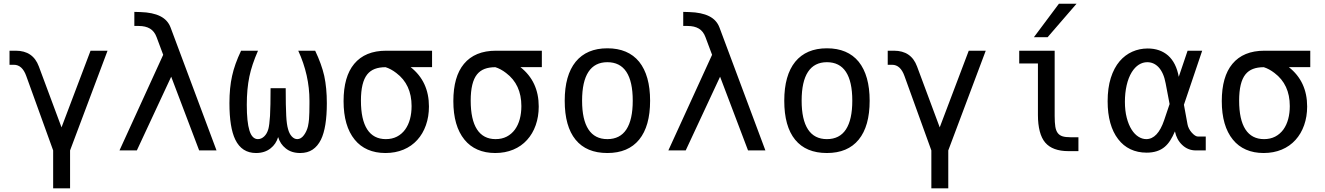

<svg xmlns="http://www.w3.org/2000/svg" viewBox="-20 -825 7265 1053"><path d="M364.3 208V0L569.8 -546.9H476.6L317.4 -126.5L192.9 -460.9Q161.1 -546.9 66.4 -546.9H32.2V-469.7H56.2Q102.1 -469.7 124 -408.2L271.5 0V208Z M730.5 0 918.9 -404.3 1072.3 0H1167.5L915.5 -674.3Q899.9 -715.8 858.6 -736.3Q817.4 -756.8 751 -758.8L716.8 -759.8V-682.6H740.7Q778.3 -682.6 802.7 -668Q827.1 -653.3 838.9 -621.1L875 -524.4L635.3 0Z M1464.4 -11.7Q1493.7 -34.7 1505.4 -73.2Q1517.1 -34.7 1546.4 -11.7Q1577.6 14.2 1626.5 14.2Q1666.5 14.2 1694.3 -4.4Q1722.2 -22.9 1740.2 -59.1Q1772.5 -125 1772.5 -259.3Q1772.5 -342.8 1758.3 -408.7Q1743.7 -473.1 1708.5 -546.9H1615.7Q1677.2 -413.1 1677.2 -272.5V-256.8Q1677.2 -203.1 1674.8 -171.4Q1673.3 -152.8 1668.9 -131.8Q1662.1 -104.5 1647 -84Q1630.9 -62 1610.4 -62Q1593.8 -62 1580.1 -76.9Q1566.4 -91.8 1559.6 -117.7Q1552.2 -143.1 1549.8 -189.9Q1546.9 -242.2 1546.9 -341.3H1463.9Q1463.9 -243.2 1460.9 -189.5Q1457.5 -138.2 1451.7 -117.2Q1444.3 -91.3 1428.7 -76.7Q1413.1 -62 1394.5 -62Q1362.8 -62 1348.1 -108.9Q1333.5 -155.8 1333.5 -250Q1333.5 -337.4 1347.7 -405.3Q1360.8 -468.8 1395 -546.9H1302.2Q1266.6 -472.2 1252.9 -408.7Q1238.3 -343.8 1238.3 -259.3Q1238.3 -125 1270.5 -59.1Q1306.2 14.2 1384.3 14.2Q1432.1 14.2 1464.4 -11.7Z M2268.6 -57.6Q2299.3 -91.3 2315.9 -138.4Q2332.5 -185.5 2332.5 -240.7Q2332.5 -377.9 2231.9 -457H2349.6V-546.9H2098.1Q1982.4 -546.9 1922.4 -474.6Q1864.3 -404.8 1864.3 -270.5Q1864.3 -133.8 1925.3 -59.1Q1954.6 -22.9 1997.1 -4.4Q2039.6 14.2 2093.8 14.2Q2148.4 14.2 2192.9 -4.4Q2237.3 -22.9 2268.6 -57.6ZM1959.5 -273.4Q1959.5 -374 1994.1 -417Q2010.7 -437.5 2035.6 -447Q2060.5 -456.5 2094.7 -456.5Q2124 -447.3 2153.3 -424.8Q2237.3 -361.8 2237.3 -243.2Q2237.3 -204.6 2228.5 -171.9Q2219.7 -139.2 2202.1 -114.7Q2183.6 -89.4 2157 -75.7Q2130.4 -62 2096.2 -62Q2028.8 -62 1994.1 -115.2Q1959.5 -168.5 1959.5 -273.4Z M2870.6 -57.6Q2901.4 -91.3 2918 -138.4Q2934.6 -185.5 2934.6 -240.7Q2934.6 -377.9 2834 -457H2951.7V-546.9H2700.2Q2584.5 -546.9 2524.4 -474.6Q2466.3 -404.8 2466.3 -270.5Q2466.3 -133.8 2527.3 -59.1Q2556.6 -22.9 2599.1 -4.4Q2641.6 14.2 2695.8 14.2Q2750.5 14.2 2794.9 -4.4Q2839.4 -22.9 2870.6 -57.6ZM2561.5 -273.4Q2561.5 -374 2596.2 -417Q2612.8 -437.5 2637.7 -447Q2662.6 -456.5 2696.8 -456.5Q2726.1 -447.3 2755.4 -424.8Q2839.4 -361.8 2839.4 -243.2Q2839.4 -204.6 2830.6 -171.9Q2821.8 -139.2 2804.2 -114.7Q2785.6 -89.4 2759 -75.7Q2732.4 -62 2698.2 -62Q2630.9 -62 2596.2 -115.2Q2561.5 -168.5 2561.5 -273.4Z M3545.4 -272.5Q3545.4 -411.1 3485.4 -486.3Q3424.8 -560.1 3311 -560.1Q3197.8 -560.1 3137.2 -486.3Q3077.1 -412.1 3077.1 -272.5Q3077.1 -131.8 3136.7 -58.8Q3196.3 14.2 3311 14.2Q3425.3 14.2 3485.4 -59.3Q3545.4 -132.8 3545.4 -272.5ZM3172.4 -272.9Q3172.4 -377.9 3207.3 -430.9Q3242.2 -483.9 3311 -483.9Q3380.4 -483.9 3415.3 -430.9Q3450.2 -377.9 3450.2 -272.9Q3450.2 -168.5 3415.3 -115.2Q3380.4 -62 3311 -62Q3242.2 -62 3207.3 -115.2Q3172.4 -168.5 3172.4 -272.9Z M3740.7 0 3929.2 -404.3 4082.5 0H4177.7L3925.8 -674.3Q3910.2 -715.8 3868.9 -736.3Q3827.6 -756.8 3761.2 -758.8L3727.1 -759.8V-682.6H3751Q3788.6 -682.6 3813 -668Q3837.4 -653.3 3849.1 -621.1L3885.3 -524.4L3645.5 0Z M4749.5 -272.5Q4749.5 -411.1 4689.5 -486.3Q4628.9 -560.1 4515.1 -560.1Q4401.9 -560.1 4341.3 -486.3Q4281.2 -412.1 4281.2 -272.5Q4281.2 -131.8 4340.8 -58.8Q4400.4 14.2 4515.1 14.2Q4629.4 14.2 4689.5 -59.3Q4749.5 -132.8 4749.5 -272.5ZM4376.5 -272.9Q4376.5 -377.9 4411.4 -430.9Q4446.3 -483.9 4515.1 -483.9Q4584.5 -483.9 4619.4 -430.9Q4654.3 -377.9 4654.3 -272.9Q4654.3 -168.5 4619.4 -115.2Q4584.5 -62 4515.1 -62Q4446.3 -62 4411.4 -115.2Q4376.5 -168.5 4376.5 -272.9Z M5180.7 208V0L5386.2 -546.9H5293L5133.8 -126.5L5009.3 -460.9Q4977.5 -546.9 4882.8 -546.9H4848.6V-469.7H4872.6Q4918.5 -469.7 4940.4 -408.2L5087.9 0V208Z M5725.6 -621.1 5884.3 -804.7H5787.6L5650.4 -621.1ZM5894.5 -72.3H5851.1Q5823.7 -72.3 5807.4 -77.4Q5791 -82.5 5781.2 -95.2Q5771.5 -107.9 5767.8 -130.1Q5764.2 -152.3 5764.2 -189V-546.9H5569.8V-477.1H5672.4V-194.3Q5672.4 -143.6 5682.4 -105Q5692.4 -66.4 5712.4 -43Q5752.4 3.9 5840.3 3.9H5894.5Z M6368.2 -20Q6385.3 -34.7 6398.4 -55.4Q6411.6 -76.2 6423.8 -104.5Q6433.1 -59.1 6462.9 -30.8Q6494.6 0 6539.1 0H6592.8V-76.2H6549.8Q6535.2 -76.2 6515.6 -98.1Q6506.8 -107.9 6500.7 -120.1Q6494.6 -132.3 6492.7 -143.6L6473.1 -250.5L6573.2 -546.9H6493.2L6444.8 -403.8Q6430.7 -481 6386.2 -520.5Q6341.8 -559.1 6274.4 -559.1Q6229.5 -559.1 6189.9 -541.5Q6150.4 -523.9 6120.6 -489.3Q6089.4 -452.6 6072 -397.5Q6054.7 -342.3 6054.7 -269.5Q6054.7 -203.1 6069.3 -150.9Q6084 -98.6 6112.3 -62Q6140.1 -25.4 6179.7 -6.6Q6219.2 12.2 6268.6 12.2Q6330.6 12.2 6368.2 -20ZM6186.5 -113.8Q6169.4 -140.6 6159.4 -179.4Q6149.4 -218.3 6149.4 -267.1Q6149.4 -314.9 6158.9 -356.9Q6168.5 -398.9 6187 -429.2Q6204.1 -456.5 6225.8 -470.2Q6247.6 -483.9 6272 -483.9Q6307.1 -483.9 6333 -457.5Q6362.3 -426.8 6373 -367.2L6394.5 -254.4L6364.7 -166Q6347.2 -114.3 6322.5 -88.1Q6297.9 -62 6266.6 -62Q6244.6 -62 6223.6 -75.2Q6202.6 -88.4 6186.5 -113.8Z M7085 -57.6Q7115.7 -91.3 7132.3 -138.4Q7148.9 -185.5 7148.9 -240.7Q7148.9 -377.9 7048.3 -457H7166V-546.9H6914.6Q6798.8 -546.9 6738.8 -474.6Q6680.7 -404.8 6680.7 -270.5Q6680.7 -133.8 6741.7 -59.1Q6771 -22.9 6813.5 -4.4Q6856 14.2 6910.2 14.2Q6964.8 14.2 7009.3 -4.4Q7053.7 -22.9 7085 -57.6ZM6775.9 -273.4Q6775.9 -374 6810.5 -417Q6827.1 -437.5 6852.1 -447Q6877 -456.5 6911.1 -456.5Q6940.4 -447.3 6969.7 -424.8Q7053.7 -361.8 7053.7 -243.2Q7053.7 -204.6 7044.9 -171.9Q7036.1 -139.2 7018.6 -114.7Q7000 -89.4 6973.4 -75.7Q6946.8 -62 6912.6 -62Q6845.2 -62 6810.5 -115.2Q6775.9 -168.5 6775.9 -273.4Z"/></svg>

Font: Hack Dev
Style: Regular
Weight: 400
Designer: Christopher Simpkins
Foundry: Christopher Simpkins
Version: Version 2.0315